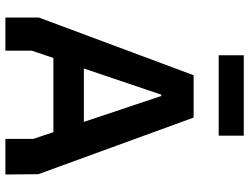

<svg xmlns="http://www.w3.org/2000/svg" viewBox="-126 -798 924 712"><g transform="rotate(90 336.0 -442.0)"><path d="M185 -791H483V-884H185ZM45 0H168V-98L195 -178H470L495 -104V0H627L626 -122L416 -698H259L45 -124ZM234 -291 331 -578H336L432 -291Z"/></g></svg>

Font: Braiins Sans SemiBold
Style: Regular
Weight: 600
Designer: Mike Abbink, Paul van der Laan, Pieter van Rosmalen, Jiri Chlebus, Lubos Buracinsky
Foundry: Bold Monday, Sudetype
Version: Version 1.000;hotconv 1.0.109;makeotfexe 2.5.65596